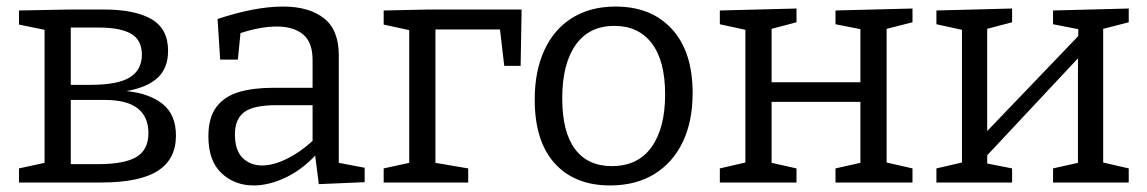

<svg xmlns="http://www.w3.org/2000/svg" viewBox="-20 -557 3502 586"><path d="M196 -528H296Q392 -528 442.5 -498.5Q493 -469 493 -402Q493 -349 461 -319.5Q429 -290 366 -279Q436 -272 476.5 -239.5Q517 -207 517 -143Q517 -71 461.5 -35.5Q406 0 288 0H38V-43L116 -60V-466L38 -482V-525ZM280 -473H196V-298H255Q340 -298 376.5 -321Q413 -344 413 -390Q413 -435 380 -454Q347 -473 280 -473ZM279 -56Q360 -56 396.5 -78Q433 -100 433 -151Q433 -200 400.5 -226Q368 -252 299 -252H196V-56Z M953 5 942 -82Q899 -37 849.5 -14Q800 9 754 9Q696 9 656 -28.5Q616 -66 616 -141Q616 -198 640.5 -230.5Q665 -263 709 -276Q753 -289 812 -289H934V-374Q934 -428 905 -452Q876 -476 825 -476Q775 -476 714 -456L706 -375H652L644 -499Q701 -518 751 -527.5Q801 -537 844 -537Q923 -537 968.5 -501.5Q1014 -466 1014 -388V-60L1093 -45V-1ZM697 -147Q697 -98 720.5 -75Q744 -52 780 -52Q814 -52 855 -72Q896 -92 934 -127V-236H824Q753 -236 725 -214.5Q697 -193 697 -147Z M1572 -528 1569 -356H1519L1506 -467H1309V-60L1409 -43V0H1151V-43L1229 -60V-465L1151 -482V-525L1291 -528Z M1859 -537Q1968 -537 2031 -468Q2094 -399 2094 -273Q2094 -187 2064 -124Q2034 -61 1977.5 -26Q1921 9 1842 9Q1734 9 1673 -58.5Q1612 -126 1612 -253Q1612 -340 1641.5 -404Q1671 -468 1726.5 -502.5Q1782 -537 1859 -537ZM1855 -478Q1778 -478 1737 -420Q1696 -362 1696 -257Q1696 -154 1735 -102Q1774 -50 1847 -50Q1927 -50 1968.5 -108Q2010 -166 2010 -269Q2010 -371 1969.5 -424.5Q1929 -478 1855 -478Z M2177 0V-43L2255 -61V-466L2177 -483V-525L2411 -531V-489L2335 -469V-306H2606V-468L2530 -483V-525L2765 -531V-489L2686 -469V-61L2765 -43V0H2530V-43L2606 -60V-246H2335V-60L2411 -43V0Z M2838 0V-43L2916 -61V-466L2838 -483V-525L3069 -531V-489L2993 -469V-157L3271 -447V-468L3194 -483V-525L3425 -531V-489L3347 -469V-61L3425 -43V0H3194V-43L3270 -60V-379L2993 -83V-58L3069 -43V0Z"/></svg>

Font: Bitter
Style: Regular
Weight: 400
Designer: Sol Matas, and Bitter project Authors
Foundry: Sol Matas
Version: Version 2.001